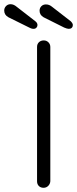

<svg xmlns="http://www.w3.org/2000/svg" viewBox="-82 -892 366 912"><path d="M125 0Q111 0 102.5 -8.5Q94 -17 94 -31V-669Q94 -683 103 -691.5Q112 -700 126 -700Q139 -700 148 -691Q157 -682 157 -669V-31Q156 -18 147 -9Q138 0 125 0ZM55 -762 -42 -810Q-62 -821 -62 -842Q-62 -854 -53.5 -863Q-45 -872 -32 -872Q-17 -872 -3 -860L86 -791Q96 -783 96 -773Q96 -766 91 -760.5Q86 -755 77 -755Q70 -755 63.5 -758Q57 -761 55 -762ZM223 -761 125 -810Q106 -821 106 -841Q106 -854 114.5 -862.5Q123 -871 136 -871Q152 -871 165 -860L254 -791Q264 -781 264 -773Q264 -765 259 -760Q254 -755 245 -755Q237 -755 223 -761Z"/></svg>

Font: Quicksand
Style: Regular
Weight: 400
Designer: Andrew Paglinawan
Foundry: Andrew Paglinawan
Version: Version 3.000